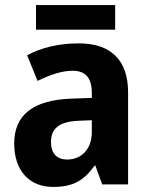

<svg xmlns="http://www.w3.org/2000/svg" viewBox="-20 -727 589 757"><path d="M434 -707H122V-610H434ZM291 -556C211 -556 142 -539 87 -509L128 -408C177 -432 224 -448 266 -448C315 -448 342 -423 342 -360V-341L259 -338C112 -332 36 -275 36 -161C36 -55 95 10 189 10C270 10 311 -16 353 -74H356L383 0H485V-363C485 -491 416 -556 291 -556ZM292 -251 342 -253V-206C342 -138 300 -98 245 -98C206 -98 181 -120 181 -167C181 -219 211 -248 292 -251Z"/></svg>

Font: Noto Sans Lao Looped SemiCondensed
Style: Bold
Weight: 700
Width: 4
Designer: Mark Frömberg, Ben Mitchell
Foundry: The Fontpad Ltd
Version: Version 1.002